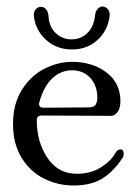

<svg xmlns="http://www.w3.org/2000/svg" viewBox="-20 -570 420 590"><path d="M201 -380Q264 -380 307 -347.5Q350 -315 350 -259Q350 -238 341.5 -226Q333 -214 321 -214L108 -215Q93 -215 93 -201Q93 -133 126 -84.5Q159 -36 216 -36Q258 -36 289 -55Q320 -74 334 -99Q341 -111 350 -111Q360 -111 360 -98Q360 -88 354 -81Q326 -40 292 -20Q258 0 206 0Q158 0 115.5 -21Q73 -42 46.5 -85Q20 -128 20 -189Q20 -250 47 -293.5Q74 -337 116 -358.5Q158 -380 201 -380ZM100 -251Q100 -239 114 -239L251 -240Q269 -240 274 -248.5Q279 -257 279 -270Q279 -307 257.5 -330.5Q236 -354 201 -354Q167 -354 140.5 -329Q114 -304 101 -256Q100 -254 100 -251ZM84 -521Q83 -533 89.5 -541Q96 -549 106 -549Q115 -549 121.5 -541.5Q128 -534 129 -521Q131 -487 151.5 -468Q172 -449 200 -449Q228 -449 248 -468Q268 -487 272 -522Q273 -535 280 -542.5Q287 -550 295 -550Q304 -550 311 -542Q318 -534 317 -522Q312 -477 280 -447.5Q248 -418 201 -418Q154 -418 121.5 -447.5Q89 -477 84 -521Z"/></svg>

Font: Hina Mincho
Style: Regular
Weight: 400
Designer: satsuyako
Foundry: satsuyako
Version: Version 1.100